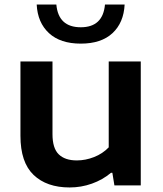

<svg xmlns="http://www.w3.org/2000/svg" viewBox="-20 -816 716 845"><path d="M70 -218V-545.5H211V-225.5Q211 -163.5 238.5 -136.8Q266 -110 318 -110Q356.5 -110 394 -124.8Q431.5 -139.5 458.5 -167.5V-545.5H599.5V0H483.5L474.5 -55.5H468.5Q431.5 -24.5 384.5 -7.8Q337.5 9 286.5 9Q185.5 9 127.8 -46.2Q70 -101.5 70 -218ZM141.5 -796H228Q237 -696 335.5 -696Q433 -696 442 -796H528.5Q524.5 -716 475 -670Q425.5 -624 335.5 -624Q245.5 -624 195.5 -670.2Q145.5 -716.5 141.5 -796Z"/></svg>

Font: Encode Sans Expanded SemiBold
Style: Regular
Weight: 600
Width: 7
Designer: Multiple Designers
Foundry: Impallari Type
Version: Version 2.000